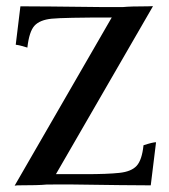

<svg xmlns="http://www.w3.org/2000/svg" viewBox="-20 -598 546 620"><path d="M466.8 0.5Q399.4 0.5 204.1 -2.4H169.4Q139.6 -2.4 129.4 -2Q106.4 0.5 36.1 0.5L27.3 1.5L340.8 -541.5Q185.1 -541.5 146.7 -537.6Q108.4 -533.7 91.3 -514.9Q74.2 -496.1 68.4 -444.3Q54.2 -448.7 48.8 -450Q43.5 -451.2 41 -451.9Q38.6 -452.6 30.8 -453.6L45.9 -577.6Q113.3 -577.6 308.6 -575.2H377Q400.9 -577.6 457.5 -577.6L474.1 -578.1L160.6 -35.6H255.4Q327.1 -35.6 365.7 -39.8Q404.3 -43.9 421.4 -62.7Q438.5 -81.5 443.4 -128.9Q473.1 -138.7 483.9 -138.7Z"/></svg>

Font: Quaaykop
Style: Medium
Weight: 500
Designer: Tup Wanders
Foundry: Free font, DO NOT SELL
Version: Version 1.00;July 31, 2023;FontCreator 11.5.0.2430 64-bit